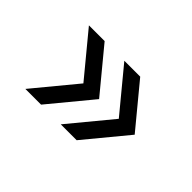

<svg xmlns="http://www.w3.org/2000/svg" viewBox="-61 -672 786 786"><g transform="rotate(45 332.0 -279.0)"><path d="M107 -95 259 -279 107 -463H198L350 -279L198 -95ZM312 -95 464 -279 312 -463H404L556 -279L404 -95Z"/></g></svg>

Font: Orkney Medium
Style: Regular
Weight: 500
Designer: Samuel Oakes and Alfredo Marco Pradil
Foundry: Alfredo Marco Pradil
Version: 1.0; ttfautohint (v1.5)